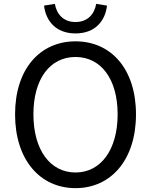

<svg xmlns="http://www.w3.org/2000/svg" viewBox="-20 -961 782 994"><path d="M371 13C555 13 684 -134 684 -369C684 -604 555 -747 371 -747C187 -747 58 -604 58 -369C58 -134 187 13 371 13ZM371 -68C239 -68 153 -186 153 -369C153 -553 239 -666 371 -666C502 -666 589 -553 589 -369C589 -186 502 -68 371 -68ZM371 -788C474 -788 525 -854 534 -932L478 -941C469 -889 435 -847 371 -847C307 -847 273 -889 264 -941L208 -932C217 -854 268 -788 371 -788Z"/></svg>

Font: Noto Sans Mono CJK SC Regular
Style: Regular
Weight: 400
Designer: Ryoko NISHIZUKA (kana & ideographs); Paul D. Hunt (Latin, Greek & Cyrillic); Wenlong ZHANG (bopomofo); Sandoll Communica
Foundry: Adobe Systems Incorporated
Version: Version 1.005;PS 1.005;hotconv 1.0.96;makeotf.lib2.5.65012